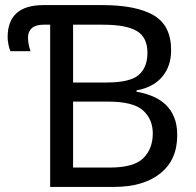

<svg xmlns="http://www.w3.org/2000/svg" viewBox="-20 -734 770 754"><path d="M151 -714H381Q515 -714 583.5 -674Q652 -634 652 -537Q652 -474 617 -432.5Q582 -391 516 -379V-374Q550 -368 579 -356Q608 -344 629.5 -324Q651 -304 663.5 -274.5Q676 -245 676 -203Q676 -106 609.5 -53Q543 0 428 0H177V-637H151Q120 -637 105 -623.5Q90 -610 90 -587Q90 -570 93.5 -555Q97 -540 100 -533H21Q16 -544 13 -560Q10 -576 10 -588Q10 -714 151 -714ZM411 -76Q506 -76 543 -113Q580 -150 580 -210Q580 -266 541.5 -300.5Q503 -335 404 -335H267V-76ZM399 -410Q490 -410 524.5 -439.5Q559 -469 559 -527Q559 -587 517.5 -612Q476 -637 385 -637H267V-410Z"/></svg>

Font: BC Sans
Style: Regular
Weight: 400
Designer: Monotype Design Team
Province of B.C.
Foundry: Monotype Imaging Inc.
Version: Version 2.000;GOOG;noto-source:20170915:90ef993387c0